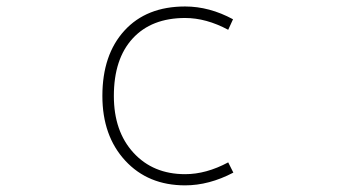

<svg xmlns="http://www.w3.org/2000/svg" viewBox="-20 -555 1040 587"><path d="M677.7 -58.6 693.4 -27.3Q619.1 11.7 545.9 11.7Q432.6 11.7 362.8 -64Q293 -139.6 293 -261.7Q293 -387.7 360.4 -461.4Q427.7 -535.2 545.9 -535.2Q620.1 -535.2 692.4 -496.1L677.7 -463.9Q610.4 -500 545.9 -500Q443.4 -500 385.7 -437.5Q328.1 -375 328.1 -261.7Q328.1 -153.3 388.2 -87.9Q448.2 -22.5 545.9 -22.5Q610.4 -22.5 677.7 -58.6Z"/></svg>

Font: GenEi Gothic M ExtraLight
Style: Regular
Weight: 200
Designer: o_tamon (Modified); [Source Han Sans]
Ryoko NISHIZUKA  (kana & ideographs); Paul D. Hunt (Latin, Greek & Cyrillic); Wenl
Version: Version 1.1a;Original Version 1.004